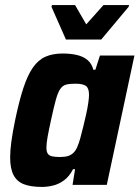

<svg xmlns="http://www.w3.org/2000/svg" viewBox="-20 -729 550 757"><path d="M145 8Q102 8 74.5 -2.5Q47 -13 33.5 -38.5Q20 -64 20 -109Q20 -136 25 -172.5Q30 -209 40 -257Q56 -333 72.5 -383Q89 -433 110 -463Q131 -493 159.5 -505.5Q188 -518 227 -518Q259 -518 284 -512Q309 -506 325.5 -492Q342 -478 348 -454H356L374 -510H510L401 0H266L276 -62H268Q253 -33 232.5 -18Q212 -3 189.5 2.5Q167 8 145 8ZM217 -110Q236 -110 248.5 -114Q261 -118 270.5 -127.5Q280 -137 286 -153Q291 -164 296.5 -184Q302 -204 308 -228.5Q314 -253 319.5 -277.5Q325 -302 328 -323Q331 -344 331 -355Q331 -381 319 -390Q307 -399 277 -399Q255 -399 241 -395.5Q227 -392 217.5 -378Q208 -364 200 -335Q192 -306 181 -255Q172 -214 167.5 -188.5Q163 -163 163 -147Q163 -131 168.5 -123Q174 -115 186 -112.5Q198 -110 217 -110ZM240 -573 183 -702 185 -709H276L320 -633L388 -709H489L487 -702L379 -573Z"/></svg>

Font: Saira SemiCondensed
Style: Bold Italic
Weight: 700
Width: 4
Italic angle: -12°
Designer: Hector Gatti with collaboration of the Omnibus-Type team
Foundry: Omnibus-Type
Version: Version 1.101